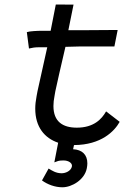

<svg xmlns="http://www.w3.org/2000/svg" viewBox="-20 -628 558 835"><path d="M220.7 -231.4C231.9 -280.3 240.7 -324.7 264.6 -424.3C287.1 -424.3 300.8 -425.8 323.2 -425.8H477.5L491.7 -497.6H482.9C482.9 -497.6 407.7 -497.1 336.9 -496.6H277.3C284.2 -529.8 293.5 -575.7 299.8 -607.9L222.7 -608.4C215.8 -574.2 207 -528.3 200.2 -494.1H161.1C145 -494.1 109.4 -492.7 96.7 -488.3L106 -417C119.1 -420.4 133.3 -422.4 147 -422.4H185.5C164.1 -328.1 154.8 -282.2 143.1 -231.4L139.2 -210.4C135.3 -190.4 133.3 -172.4 133.3 -155.3C133.3 -75.7 173.8 -27.3 232.9 -7.3L216.3 78.1C231 73.2 232.4 69.8 255.9 69.8C277.3 69.8 293 80.1 293 92.8C293 93.8 292.5 95.2 292.5 96.2V97.2C287.6 115.7 265.6 125.5 248 125.5C223.1 125.5 206.1 113.8 191.4 105L162.6 156.7C186.5 174.3 219.2 186.5 251.5 186.5C292.5 186.5 347.7 153.8 357.4 104.5C358.9 96.7 359.9 89.4 359.9 82.5C359.9 44.9 337.4 22.9 297.9 21C298.3 20 299.8 11.7 301.8 2.9C420.4 2.4 478 -57.6 500.5 -98.1L441.4 -143.6C422.4 -109.9 387.7 -72.8 314 -72.8C253.4 -72.8 212.4 -98.6 212.4 -167C212.4 -180.2 213.9 -195.3 217.3 -211.9Z"/></svg>

Font: Fantasque Sans Mono
Style: RegItalic
Weight: 400
Italic angle: -11°
Monospace: yes
Designer: Jany Belluz
Version: Version 1.6.3